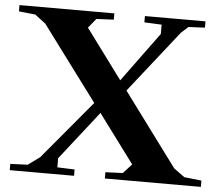

<svg xmlns="http://www.w3.org/2000/svg" viewBox="-104 -762 940 819"><g transform="rotate(5 366.0 -352.5)"><path d="M246.1 -634.8 402.8 -422.9 558.1 -634.8V-674.8L483.9 -678.2V-705.1H743.2V-678.2L672.9 -674.8L643.1 -647.9L433.1 -381.8L665 -68.8L710.9 -35.2L785.2 -26.9V0H374V-26.9L448.2 -29.8L484.9 -69.8L331.1 -276.9L168 -68.8V-29.8L242.2 -26.9V0H-33.2V-26.9L41 -29.8L91.8 -66.9L300.8 -316.9L63 -636.2L17.1 -670.9L-53.2 -678.2V-705.1H353V-678.2L278.8 -674.8Z"/></g></svg>

Font: Ortica Angular Bold
Style: Regular
Weight: 700
Designer: Benedetta Bovani
Foundry: Collletttivo
Version: Version 2.000;Glyphs 3.1.2 (3151)